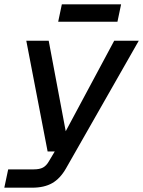

<svg xmlns="http://www.w3.org/2000/svg" viewBox="-27 -721 664 891"><path d="M-7 150 11 65H129Q157 65 172.5 56.5Q188 48 199 29L227 -18H194L95 -532H199L278 -112L503 -532H617L279 61Q252 108 215 129Q178 150 122 150ZM243 -620 260 -701H535L518 -620Z"/></svg>

Font: Geist Mono Medium
Style: Italic
Weight: 500
Italic angle: -12°
Monospace: yes
Designer: Basement.studio, Andrés Briganti, Mateo Zaragoza
Foundry: Basement.studio, Vercel, Andrés Briganti, Guido Ferreyra, Mateo Zaragoza
Version: Version 1.500; ttfautohint (v1.8.4.7-5d5b)